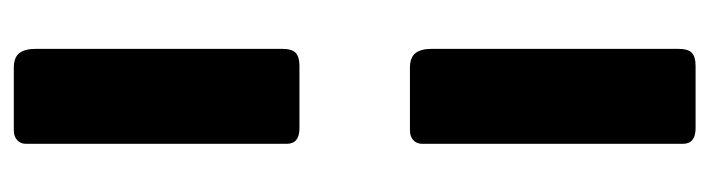

<svg xmlns="http://www.w3.org/2000/svg" viewBox="-404 -484 1052 285"><g transform="rotate(90 122.5 -341.0)"><path d="M80 -423Q65 -423 58.5 -431Q52 -439 52 -456V-821Q52 -836 58 -841.5Q64 -847 77 -847H170Q193 -847 193 -828V-441Q193 -433 187.5 -428Q182 -423 173 -423ZM80 165Q65 165 58.5 157Q52 149 52 132V-233Q52 -248 58 -253.5Q64 -259 77 -259H170Q193 -259 193 -240V147Q193 155 187.5 160Q182 165 173 165Z"/></g></svg>

Font: Libre Franklin Black
Style: Regular
Weight: 900
Designer: Pablo Impallari, Rodrigo Fuenzalida
Foundry: Impallari Type
Version: Version 1.002; ttfautohint (v1.5)